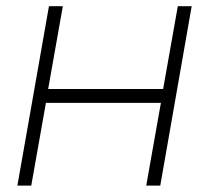

<svg xmlns="http://www.w3.org/2000/svg" viewBox="-20 -582 634 602"><path d="M581 -562.5 482.5 0H438.5L484.5 -259.5H124L78 0H34.5L133.5 -562.5H177L131 -303H491.5L537.5 -562.5Z"/></svg>

Font: Russisch Sans ExtraLight
Style: Italic
Weight: 200
Width: 4
Italic angle: -10°
Designer: Michael Sharanda (font) & Cristiano Sobral (main changes)
Foundry: Michael Sharanda
Version: Version 2.00;September 8, 2020;FontCreator 13.0.0.2681 64-bi